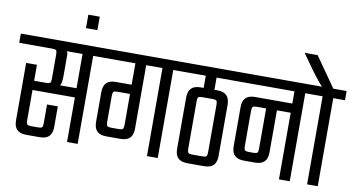

<svg xmlns="http://www.w3.org/2000/svg" viewBox="-98 -1011 2239 1209"><g transform="rotate(10 1021.5 -406.5)"><path d="M45 -446H114V-90Q114 -71 120 -65Q126 -59 145 -59H189Q209 -59 214.5 -65Q220 -71 220 -90V-211H289V-79Q289 -39 269.5 -19.5Q250 0 210 0H124Q84 0 64.5 -19.5Q45 -39 45 -79ZM-20 -622H528V-563H256V-570Q273 -570 282 -564Q291 -558 291 -537V-404Q291 -373 285.5 -355Q280 -337 258 -332L234 -344H398V-285H92V-344H191Q211 -344 216.5 -350Q222 -356 222 -375V-532Q222 -552 216.5 -557.5Q211 -563 191 -563H-20ZM385 -582H453V0H385Z M378 -813H451V-727H378Z M896 -599H965V0H896ZM488 -622H1040V-563H488ZM723 -594H792V-157Q792 -117 772.5 -97.5Q753 -78 713 -78H622Q582 -78 562.5 -97.5Q543 -117 543 -157V-347Q543 -387 562.5 -406.5Q582 -426 622 -426H738V-367H643Q624 -367 618 -361.5Q612 -356 612 -336V-168Q612 -149 618 -143Q624 -137 643 -137H692Q712 -137 717.5 -143Q723 -149 723 -168Z M1000 -622H1408V-563H1000ZM1261 -485Q1301 -485 1320.5 -465.5Q1340 -446 1340 -406V-79Q1340 -39 1320.5 -19.5Q1301 0 1261 0H1154Q1114 0 1094.5 -19.5Q1075 -39 1075 -79V-406Q1075 -446 1094.5 -465.5Q1114 -485 1154 -485ZM1173 -580H1242V-467H1173ZM1271 -395Q1271 -415 1265.5 -420.5Q1260 -426 1240 -426H1175Q1156 -426 1150 -420.5Q1144 -415 1144 -395V-90Q1144 -71 1150 -65Q1156 -59 1175 -59H1240Q1260 -59 1265.5 -65Q1271 -71 1271 -90Z M1740 -597H1809V0H1740ZM1368 -622H1884V-563H1368ZM1652 -157Q1652 -117 1632.5 -97.5Q1613 -78 1573 -78H1502Q1462 -78 1442.5 -97.5Q1423 -117 1423 -157V-406Q1423 -446 1442.5 -465.5Q1462 -485 1502 -485H1761V-426H1523Q1504 -426 1498 -420.5Q1492 -415 1492 -395V-168Q1492 -149 1498 -143Q1504 -137 1523 -137H1552Q1572 -137 1577.5 -143Q1583 -149 1583 -168V-444H1652Z M1920 -582H1988V0H1920ZM1845 -622H2063V-563H1845ZM1844 -813 1987 -609H1918Q1902 -624 1879 -652Q1856 -680 1829 -717L1761 -813Z"/></g></svg>

Font: Teko Light Light
Style: Regular
Weight: 300
Version: Version 2.000;gftools[0.9.28.dev9+g7d2139d.d20230707]